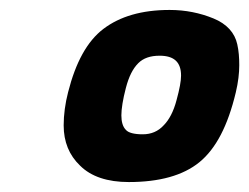

<svg xmlns="http://www.w3.org/2000/svg" viewBox="-20 -680 501 386"><path d="M321 -660C265 -660 221 -647 188 -622C155 -597 132 -554 117 -495C117 -495 117 -495 117 -495C111 -472 108 -449 108 -428C108 -428 108 -428 108 -428C108 -395 119 -368 141 -347C163 -325 196 -314 239 -314C239 -314 239 -314 239 -314C300 -314 348 -327 381 -354C414 -381 438 -427 454 -494C454 -494 454 -494 454 -494C459 -515 461 -533 461 -549C461 -564 460 -578 457 -591C457 -591 457 -591 457 -591C452 -614 436 -632 409 -643C382 -654 353 -660 321 -660C321 -660 321 -660 321 -660ZM224 -448C224 -461 227 -480 233 -503C239 -526 247 -542 258 -553C268 -563 282 -568 301 -568C301 -568 301 -568 301 -568C330 -568 344 -555 344 -528C344 -528 344 -528 344 -528C344 -517 341 -501 335 -479C329 -456 320 -439 309 -428C298 -416 284 -410 267 -410C250 -410 238 -413 233 -419C227 -425 224 -435 224 -448Z"/></svg>

Font: My Font
Style: Bold Italic
Weight: 500
Version: Version 0.001